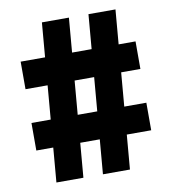

<svg xmlns="http://www.w3.org/2000/svg" viewBox="-79 -762 744 831"><g transform="rotate(-10 293.0 -346.5)"><path d="M306.6 0 365.2 -693.4H483.9L425.3 0ZM40.5 -151.4V-272.5H545.4V-151.4ZM102.1 0 160.6 -693.4H279.3L220.7 0ZM40.5 -420.9V-542H545.4V-420.9Z"/></g></svg>

Font: Cascadia Mono PL
Style: Regular
Weight: 400
Monospace: yes
Designer: Aaron Bell
Foundry: Saja Typeworks
Version: Version 2102.003